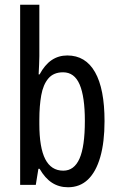

<svg xmlns="http://www.w3.org/2000/svg" viewBox="-20 -780 502 810"><path d="M146 -543Q146 -527 145 -508Q144 -489 143 -466H147Q169 -507 198 -526.5Q227 -546 264 -546Q341 -546 381 -475.5Q421 -405 421 -269Q421 -180 403 -117.5Q385 -55 351 -22.5Q317 10 267 10Q229 10 199.5 -9Q170 -28 147 -68H142L131 0H65V-760H146ZM246 -475Q206 -475 184 -449Q162 -423 154 -378Q146 -333 146 -276V-257Q146 -157 171 -108.5Q196 -60 247 -60Q293 -60 315.5 -111Q338 -162 338 -270Q338 -372 316 -423.5Q294 -475 246 -475Z"/></svg>

Font: Noto Sans Arabic ExtraCondensed
Style: Regular
Weight: 400
Width: 2
Designer: Monotype Design Team, Nadine Chahine, Nizar Qandah and Khaled Hosny
Foundry: Monotype Imaging Inc.
Version: Version 2.012